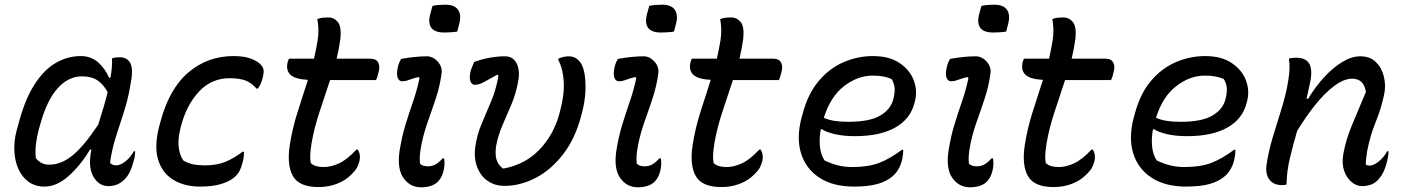

<svg xmlns="http://www.w3.org/2000/svg" viewBox="-20 -781 5960 815"><path d="M322 -543Q367 -543 397 -516Q427 -489 443 -451H449Q458 -504 455 -533Q463 -536 470.5 -537Q478 -538 487 -538Q521 -538 534 -511.5Q547 -485 533 -417Q523 -358 505.5 -304.5Q488 -251 471.5 -199Q455 -147 447 -90Q457 -79 473 -79Q491 -79 512.5 -96Q534 -113 548 -139H554Q553 -129 552 -118Q551 -107 546 -93Q535 -48 512 -23Q497 -7 480 1Q463 9 440 9Q401 9 378 -28.5Q355 -66 365 -130Q366 -138 368 -146H362Q322 -79 271.5 -34Q221 11 169 11Q129 11 101 -9.5Q73 -30 58 -64Q43 -98 41 -140Q39 -182 50 -225L56 -246Q83 -353 124 -418.5Q165 -484 216 -513.5Q267 -543 322 -543ZM132 -110Q142 -97 156 -89.5Q170 -82 189 -82Q239 -82 287 -120.5Q335 -159 397 -252Q407 -285 417.5 -319Q428 -353 437 -390Q419 -423 393.5 -440Q368 -457 328 -457Q270 -457 224 -405.5Q178 -354 150 -250L145 -233Q136 -199 132.5 -169Q129 -139 132 -110Z M971 -543Q1018 -543 1048 -531Q1078 -519 1090 -503Q1098 -493 1099 -482Q1100 -471 1095 -450Q1088 -423 1075 -405H1069Q1047 -430 1021.5 -439.5Q996 -449 954 -449Q878 -449 824.5 -392Q771 -335 747 -241L744 -227Q735 -190 738.5 -157Q742 -124 758 -100Q778 -88 800 -83.5Q822 -79 850 -79Q900 -79 936.5 -94Q973 -109 1010 -137H1016Q1016 -129 1015 -118.5Q1014 -108 1011 -97Q1004 -68 995.5 -53Q987 -38 972 -26Q952 -10 917 0.5Q882 11 829 11Q763 11 716 -17.5Q669 -46 651.5 -102Q634 -158 655 -242L660 -260Q697 -403 779 -473Q861 -543 971 -543Z M1499 -146Q1512 -125 1506 -98Q1502 -82 1495 -69Q1488 -56 1468 -37Q1446 -15 1410.5 -1Q1375 13 1332 13Q1250 13 1223.5 -33.5Q1197 -80 1210 -165Q1221 -236 1243 -305Q1265 -374 1287 -442Q1232 -445 1212.5 -464Q1193 -483 1201 -517Q1203 -526 1207 -532H1313Q1317 -551 1321 -570Q1325 -589 1328 -608Q1332 -633 1331.5 -655.5Q1331 -678 1327 -700Q1340 -705 1350.5 -706Q1361 -707 1373 -707Q1398 -707 1414 -687.5Q1430 -668 1425 -617Q1422 -596 1418 -574.5Q1414 -553 1409 -532H1551Q1577 -532 1585.5 -515.5Q1594 -499 1587 -475Q1585 -466 1582.5 -457.5Q1580 -449 1576 -441H1381Q1360 -376 1337.5 -309.5Q1315 -243 1303 -176Q1298 -145 1297 -125.5Q1296 -106 1299 -89Q1310 -79 1323.5 -75.5Q1337 -72 1355 -72Q1385 -72 1419 -87.5Q1453 -103 1493 -146Z M1683 -531Q1744 -542 1792 -542Q1818 -542 1838.5 -519Q1859 -496 1854 -467Q1847 -415 1830.5 -365Q1814 -315 1797 -267.5Q1780 -220 1770 -173Q1763 -138 1762 -119Q1761 -100 1763 -86Q1774 -75 1796 -75Q1815 -75 1829.5 -83.5Q1844 -92 1859 -109H1865Q1870 -82 1862 -53Q1856 -28 1839 -10Q1815 14 1767 14Q1721 14 1693 -25Q1665 -64 1676 -140Q1686 -202 1701.5 -252.5Q1717 -303 1733.5 -350.5Q1750 -398 1761 -450L1756 -454Q1735 -449 1718 -442.5Q1701 -436 1687 -436Q1674 -436 1668 -451Q1662 -466 1669 -497Q1673 -515 1683 -531ZM1816 -756Q1829 -759 1843.5 -760Q1858 -761 1871 -761Q1909 -761 1924 -740Q1939 -719 1930 -682L1921 -647Q1909 -645 1894.5 -644Q1880 -643 1866 -643Q1785 -643 1807 -724Z M1993 -518Q2025 -530 2059 -536Q2093 -542 2123 -542Q2149 -542 2163 -526.5Q2177 -511 2181 -487.5Q2185 -464 2180 -439Q2171 -386 2152 -340.5Q2133 -295 2114 -252Q2095 -209 2086 -162Q2081 -128 2087 -105.5Q2093 -83 2114 -66H2120Q2211 -84 2270 -146Q2329 -208 2353 -293L2356 -304Q2376 -377 2373 -433Q2370 -489 2350 -526V-532Q2361 -537 2372.5 -539.5Q2384 -542 2394 -542Q2420 -542 2436 -525Q2453 -509 2460 -474.5Q2467 -440 2465 -394.5Q2463 -349 2450 -301L2447 -289Q2421 -191 2369.5 -125Q2318 -59 2253 -25.5Q2188 8 2122 8Q2094 8 2072.5 -1Q2051 -10 2034 -26Q2012 -49 2002 -82Q1992 -115 1997 -154Q2004 -207 2024 -254.5Q2044 -302 2065 -351.5Q2086 -401 2096 -460L2091 -464Q2058 -446 2036 -433.5Q2014 -421 1996 -421Q1983 -421 1977 -435.5Q1971 -450 1978 -481Q1984 -498 1993 -518Z M2603 -531Q2664 -542 2712 -542Q2738 -542 2758.5 -519Q2779 -496 2774 -467Q2767 -415 2750.5 -365Q2734 -315 2717 -267.5Q2700 -220 2690 -173Q2683 -138 2682 -119Q2681 -100 2683 -86Q2694 -75 2716 -75Q2735 -75 2749.5 -83.5Q2764 -92 2779 -109H2785Q2790 -82 2782 -53Q2776 -28 2759 -10Q2735 14 2687 14Q2641 14 2613 -25Q2585 -64 2596 -140Q2606 -202 2621.5 -252.5Q2637 -303 2653.5 -350.5Q2670 -398 2681 -450L2676 -454Q2655 -449 2638 -442.5Q2621 -436 2607 -436Q2594 -436 2588 -451Q2582 -466 2589 -497Q2593 -515 2603 -531ZM2736 -756Q2749 -759 2763.5 -760Q2778 -761 2791 -761Q2829 -761 2844 -740Q2859 -719 2850 -682L2841 -647Q2829 -645 2814.5 -644Q2800 -643 2786 -643Q2705 -643 2727 -724Z M3209 -146Q3222 -125 3216 -98Q3212 -82 3205 -69Q3198 -56 3178 -37Q3156 -15 3120.5 -1Q3085 13 3042 13Q2960 13 2933.5 -33.5Q2907 -80 2920 -165Q2931 -236 2953 -305Q2975 -374 2997 -442Q2942 -445 2922.5 -464Q2903 -483 2911 -517Q2913 -526 2917 -532H3023Q3027 -551 3031 -570Q3035 -589 3038 -608Q3042 -633 3041.5 -655.5Q3041 -678 3037 -700Q3050 -705 3060.5 -706Q3071 -707 3083 -707Q3108 -707 3124 -687.5Q3140 -668 3135 -617Q3132 -596 3128 -574.5Q3124 -553 3119 -532H3261Q3287 -532 3295.5 -515.5Q3304 -499 3297 -475Q3295 -466 3292.5 -457.5Q3290 -449 3286 -441H3091Q3070 -376 3047.5 -309.5Q3025 -243 3013 -176Q3008 -145 3007 -125.5Q3006 -106 3009 -89Q3020 -79 3033.5 -75.5Q3047 -72 3065 -72Q3095 -72 3129 -87.5Q3163 -103 3203 -146Z M3685 -543Q3755 -543 3798.5 -513.5Q3842 -484 3858.5 -440.5Q3875 -397 3864 -353L3862 -345Q3845 -276 3780 -239.5Q3715 -203 3609 -203Q3561 -203 3524 -211.5Q3487 -220 3470 -232H3464Q3457 -194 3460.5 -159Q3464 -124 3480 -100Q3509 -86 3537 -79Q3565 -72 3599 -72Q3667 -72 3713 -90Q3759 -108 3808 -145H3814Q3814 -132 3812.5 -122Q3811 -112 3809 -102Q3798 -58 3769 -33Q3744 -11 3704.5 0Q3665 11 3605 11Q3516 11 3458.5 -26.5Q3401 -64 3380.5 -129.5Q3360 -195 3382 -280L3386 -294Q3408 -380 3453.5 -435Q3499 -490 3559.5 -516.5Q3620 -543 3685 -543ZM3684 -460Q3621 -460 3563 -415.5Q3505 -371 3477 -281Q3497 -272 3522 -268Q3547 -264 3581 -264Q3672 -264 3716.5 -290.5Q3761 -317 3772 -360Q3780 -391 3777 -411.5Q3774 -432 3764 -446Q3747 -453 3728.5 -456.5Q3710 -460 3684 -460Z M4013 -531Q4074 -542 4122 -542Q4148 -542 4168.5 -519Q4189 -496 4184 -467Q4177 -415 4160.5 -365Q4144 -315 4127 -267.5Q4110 -220 4100 -173Q4093 -138 4092 -119Q4091 -100 4093 -86Q4104 -75 4126 -75Q4145 -75 4159.5 -83.5Q4174 -92 4189 -109H4195Q4200 -82 4192 -53Q4186 -28 4169 -10Q4145 14 4097 14Q4051 14 4023 -25Q3995 -64 4006 -140Q4016 -202 4031.5 -252.5Q4047 -303 4063.5 -350.5Q4080 -398 4091 -450L4086 -454Q4065 -449 4048 -442.5Q4031 -436 4017 -436Q4004 -436 3998 -451Q3992 -466 3999 -497Q4003 -515 4013 -531ZM4146 -756Q4159 -759 4173.5 -760Q4188 -761 4201 -761Q4239 -761 4254 -740Q4269 -719 4260 -682L4251 -647Q4239 -645 4224.5 -644Q4210 -643 4196 -643Q4115 -643 4137 -724Z M4619 -146Q4632 -125 4626 -98Q4622 -82 4615 -69Q4608 -56 4588 -37Q4566 -15 4530.5 -1Q4495 13 4452 13Q4370 13 4343.5 -33.5Q4317 -80 4330 -165Q4341 -236 4363 -305Q4385 -374 4407 -442Q4352 -445 4332.5 -464Q4313 -483 4321 -517Q4323 -526 4327 -532H4433Q4437 -551 4441 -570Q4445 -589 4448 -608Q4452 -633 4451.5 -655.5Q4451 -678 4447 -700Q4460 -705 4470.5 -706Q4481 -707 4493 -707Q4518 -707 4534 -687.5Q4550 -668 4545 -617Q4542 -596 4538 -574.5Q4534 -553 4529 -532H4671Q4697 -532 4705.5 -515.5Q4714 -499 4707 -475Q4705 -466 4702.5 -457.5Q4700 -449 4696 -441H4501Q4480 -376 4457.5 -309.5Q4435 -243 4423 -176Q4418 -145 4417 -125.5Q4416 -106 4419 -89Q4430 -79 4443.5 -75.5Q4457 -72 4475 -72Q4505 -72 4539 -87.5Q4573 -103 4613 -146Z M5095 -543Q5165 -543 5208.5 -513.5Q5252 -484 5268.5 -440.5Q5285 -397 5274 -353L5272 -345Q5255 -276 5190 -239.5Q5125 -203 5019 -203Q4971 -203 4934 -211.5Q4897 -220 4880 -232H4874Q4867 -194 4870.5 -159Q4874 -124 4890 -100Q4919 -86 4947 -79Q4975 -72 5009 -72Q5077 -72 5123 -90Q5169 -108 5218 -145H5224Q5224 -132 5222.5 -122Q5221 -112 5219 -102Q5208 -58 5179 -33Q5154 -11 5114.5 0Q5075 11 5015 11Q4926 11 4868.5 -26.5Q4811 -64 4790.5 -129.5Q4770 -195 4792 -280L4796 -294Q4818 -380 4863.5 -435Q4909 -490 4969.5 -516.5Q5030 -543 5095 -543ZM5094 -460Q5031 -460 4973 -415.5Q4915 -371 4887 -281Q4907 -272 4932 -268Q4957 -264 4991 -264Q5082 -264 5126.5 -290.5Q5171 -317 5182 -360Q5190 -391 5187 -411.5Q5184 -432 5174 -446Q5157 -453 5138.5 -456.5Q5120 -460 5094 -460Z M5451 -532Q5463 -536 5481 -536Q5525 -536 5539 -508Q5553 -480 5539 -421Q5536 -406 5532.5 -391.5Q5529 -377 5526 -362H5533Q5563 -412 5600 -452.5Q5637 -493 5677 -517.5Q5717 -542 5754 -542Q5796 -542 5821 -517Q5846 -492 5854.5 -455Q5863 -418 5856 -383Q5843 -320 5819.5 -263Q5796 -206 5783 -138Q5781 -122 5779 -107.5Q5777 -93 5778 -82Q5785 -78 5794 -78Q5811 -78 5833.5 -96.5Q5856 -115 5868 -139H5874Q5874 -118 5866 -89Q5855 -47 5835 -24Q5810 9 5761 9Q5738 9 5717 -8.5Q5696 -26 5685.5 -56.5Q5675 -87 5682 -127Q5693 -188 5718.5 -249Q5744 -310 5778 -391Q5769 -447 5720 -447Q5685 -447 5644.5 -417Q5604 -387 5563.5 -336.5Q5523 -286 5486 -225Q5469 -167 5455.5 -110.5Q5442 -54 5441 2Q5434 5 5424 5Q5394 5 5378 -8.5Q5362 -22 5357.5 -41.5Q5353 -61 5356 -80Q5364 -136 5382 -196.5Q5400 -257 5419.5 -318.5Q5439 -380 5448 -437Q5458 -496 5451 -532Z"/></svg>

Font: Recursive Sn Csl St
Style: Italic
Weight: 400
Italic angle: -15°
Version: Version 1.079;hotconv 1.0.112;makeotfexe 2.5.65598; ttfautoh